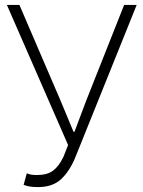

<svg xmlns="http://www.w3.org/2000/svg" viewBox="-20 -748 581 781"><path d="M135 13Q116 13 103 11Q90 9 76 4L89 -43Q98 -39 108 -37.5Q118 -36 130 -36Q172 -36 196 -54Q220 -72 238 -110L257 -158L8 -728H59L227 -337L279 -212H283L330 -337L485 -728H536L288 -112Q265 -54 230 -20.5Q195 13 135 13Z"/></svg>

Font: Noto Sans KR ExtraLight
Style: Regular
Weight: 250
Designer: Ryoko NISHIZUKA  (kana, bopomofo & ideographs); Paul D. Hunt (Latin, Greek & Cyrillic); Sandoll Communications , Soo-you
Foundry: Adobe
Version: Version 2.004-H2;hotconv 1.0.118;makeotfexe 2.5.65603